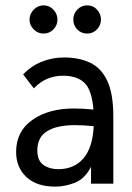

<svg xmlns="http://www.w3.org/2000/svg" viewBox="-20 -684 490 715"><path d="M186 11Q116 11 78 -25Q40 -61 40 -118Q40 -195 100.5 -237.5Q161 -280 255 -280Q271 -280 289.5 -279Q308 -278 328 -276Q322 -349 294.5 -375.5Q267 -402 214 -402Q184 -402 157 -391Q130 -380 106 -355L66 -407Q97 -439 136 -454.5Q175 -470 219 -470Q274 -470 315.5 -450.5Q357 -431 379.5 -383Q402 -335 402 -250V0H319V-63Q296 -18 259 -3.5Q222 11 186 11ZM119 -124Q119 -86 141.5 -70Q164 -54 197 -54Q256 -54 290.5 -94Q325 -134 329 -214Q292 -218 259 -218Q192 -218 155.5 -195.5Q119 -173 119 -124ZM142 -559Q121 -559 105.5 -574.5Q90 -590 90 -611Q90 -632 105.5 -648Q121 -664 142 -664Q164 -664 179 -648Q194 -632 194 -611Q194 -590 179 -574.5Q164 -559 142 -559ZM305 -559Q283 -559 268 -574Q253 -589 253 -611Q253 -633 268 -648.5Q283 -664 305 -664Q327 -664 341.5 -648Q356 -632 356 -611Q356 -590 341 -574.5Q326 -559 305 -559Z"/></svg>

Font: Inconsolata SemiCondensed Medium
Style: Regular
Weight: 500
Width: 4
Monospace: yes
Designer: Raph Levien, Cyreal, Brenton Simpson
Foundry: Raph Levien, Cyreal, Google
Version: Version 3.001; ttfautohint (v1.8.2.53-6de2)